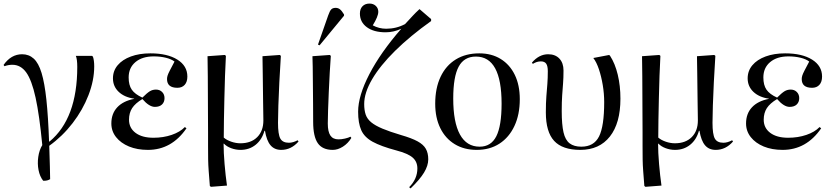

<svg xmlns="http://www.w3.org/2000/svg" viewBox="-20 -826 4667 1076"><path d="M222 187Q203 163 196 127Q189 91 194.5 53Q200 15 217 -13Q201 -180 179.5 -278.5Q158 -377 127 -420Q96 -463 49 -463Q27 -463 5 -455L0 -462Q42 -522 104 -522Q142 -522 169 -497.5Q196 -473 213 -417Q230 -361 240 -267Q250 -173 255 -33H258Q413 -162 413 -451Q413 -494 405 -513H496L501 -508Q508 -487 508 -454Q508 -376 476 -293Q444 -210 387 -136Q330 -62 256 -9Q258 55 259.5 106.5Q261 158 261 178Q246 188 222 187Z M809 14Q749 14 703 -5Q657 -24 630.5 -57.5Q604 -91 604 -134Q604 -189 637 -224.5Q670 -260 732 -272V-273Q677 -281 645 -311.5Q613 -342 613 -387Q613 -429 639.5 -460.5Q666 -492 713.5 -509.5Q761 -527 823 -527Q918 -527 974 -492Q1030 -457 1030 -397Q1030 -367 1015 -350.5Q1000 -334 974 -334Q916 -334 916 -383Q916 -392 919 -402Q922 -412 931.5 -430.5Q941 -449 958 -481Q940 -495 909 -502.5Q878 -510 842 -510Q777 -510 739 -478Q701 -446 701 -392Q701 -349 718.5 -323.5Q736 -298 778 -279Q804 -305 819.5 -314.5Q835 -324 854 -324Q875 -324 888.5 -310.5Q902 -297 902 -276Q902 -254 888 -240.5Q874 -227 848 -227Q816 -227 778 -271Q738 -247 720.5 -220Q703 -193 703 -155Q703 -109 739.5 -81.5Q776 -54 840 -54Q895 -54 942 -70Q989 -86 1016 -114L1025 -107Q942 14 809 14Z M1162 221 1156 216Q1152 165 1149.5 132Q1147 99 1146.5 68Q1146 37 1146 -7Q1146 -36 1146 -83Q1146 -130 1145.5 -185.5Q1145 -241 1145 -296.5Q1145 -352 1144.5 -399Q1144 -446 1143.5 -476.5Q1143 -507 1143 -511L1240 -518L1246 -513Q1243 -462 1241 -401Q1239 -340 1237.5 -276.5Q1236 -213 1235 -155.5Q1234 -98 1234 -55Q1250 -41 1276 -32Q1302 -23 1327 -23Q1387 -23 1421.5 -57.5Q1456 -92 1456 -151Q1456 -159 1455.5 -186.5Q1455 -214 1454.5 -252Q1454 -290 1453.5 -331.5Q1453 -373 1452.5 -411Q1452 -449 1451.5 -476Q1451 -503 1451 -511L1548 -518L1554 -513Q1549 -438 1545.5 -366Q1542 -294 1540 -235Q1538 -176 1538 -138Q1538 -73 1551 -49.5Q1564 -26 1599 -26Q1622 -26 1648 -40L1653 -33Q1612 14 1556 14Q1518 14 1496 -12Q1474 -38 1465 -93H1462Q1448 -43 1412.5 -14.5Q1377 14 1328 14Q1301 14 1275.5 4.5Q1250 -5 1235 -21H1233Q1233 28 1238.5 93Q1244 158 1252 214Z M1845 14Q1787 14 1761 -23.5Q1735 -61 1735 -143Q1735 -188 1734.5 -244Q1734 -300 1733.5 -355Q1733 -410 1732.5 -452Q1732 -494 1731 -511L1828 -518L1834 -513Q1831 -474 1828 -420Q1825 -366 1822.5 -309.5Q1820 -253 1818.5 -205.5Q1817 -158 1817 -134Q1817 -88 1831.5 -66.5Q1846 -45 1877 -45Q1894 -45 1913.5 -49.5Q1933 -54 1944 -60L1949 -53Q1930 -22 1901.5 -4Q1873 14 1845 14ZM1771 -572 1762 -576 1819 -739Q1828 -765 1836.5 -773.5Q1845 -782 1861 -782Q1875 -782 1885.5 -773.5Q1896 -765 1908 -745V-738Z M2281 230 2273 223Q2319 177 2319 118Q2319 80 2292.5 57Q2266 34 2201 17Q2115 -6 2068.5 -31.5Q2022 -57 2004.5 -96.5Q1987 -136 1987 -200Q1987 -289 2050 -410.5Q2113 -532 2229 -665Q2186 -645 2141 -645Q2075 -645 2036 -673.5Q1997 -702 1997 -750Q1997 -776 2011.5 -791Q2026 -806 2051 -806Q2072 -806 2086 -793Q2100 -780 2100 -760Q2100 -734 2069 -684Q2104 -665 2144 -665Q2201 -665 2250 -691Q2275 -718 2292.5 -737Q2310 -756 2331 -775L2396 -719V-708Q2278 -624 2194 -541Q2110 -458 2065.5 -382Q2021 -306 2021 -243Q2021 -208 2029.5 -183.5Q2038 -159 2060.5 -140.5Q2083 -122 2123.5 -105Q2164 -88 2228 -69Q2287 -52 2320 -34Q2353 -16 2366.5 8Q2380 32 2380 67Q2380 102 2356.5 141Q2333 180 2281 230Z M2652 14Q2581 14 2528.5 -18Q2476 -50 2447.5 -108Q2419 -166 2419 -245Q2419 -332 2449 -395.5Q2479 -459 2534.5 -493Q2590 -527 2666 -527Q2735 -527 2786 -495.5Q2837 -464 2865 -406.5Q2893 -349 2893 -270Q2893 -184 2863 -120Q2833 -56 2779 -21Q2725 14 2652 14ZM2668 -4Q2732 -4 2761.5 -62.5Q2791 -121 2791 -245Q2791 -509 2647 -509Q2581 -509 2550.5 -452.5Q2520 -396 2520 -274Q2520 -141 2557.5 -72.5Q2595 -4 2668 -4Z M3232 14Q3132 14 3085.5 -36.5Q3039 -87 3039 -196Q3039 -250 3042 -287Q3045 -324 3047.5 -356Q3050 -388 3050 -427Q3050 -456 3041 -469Q3032 -482 3011 -482Q2988 -482 2966 -468L2961 -475Q3001 -522 3052 -522Q3092 -522 3115 -497.5Q3138 -473 3138 -431Q3138 -390 3135.5 -358.5Q3133 -327 3130.5 -291.5Q3128 -256 3128 -203Q3128 -128 3138 -84.5Q3148 -41 3172.5 -22.5Q3197 -4 3238 -4Q3308 -4 3337 -61Q3366 -118 3366 -254Q3366 -301 3358 -349Q3350 -397 3336.5 -437.5Q3323 -478 3305 -501L3394 -518L3399 -513Q3427 -470 3442 -407.5Q3457 -345 3457 -273Q3457 -136 3398 -61Q3339 14 3232 14Z M3597 221 3591 216Q3587 165 3584.5 132Q3582 99 3581.5 68Q3581 37 3581 -7Q3581 -36 3581 -83Q3581 -130 3580.5 -185.5Q3580 -241 3580 -296.5Q3580 -352 3579.5 -399Q3579 -446 3578.5 -476.5Q3578 -507 3578 -511L3675 -518L3681 -513Q3678 -462 3676 -401Q3674 -340 3672.5 -276.5Q3671 -213 3670 -155.5Q3669 -98 3669 -55Q3685 -41 3711 -32Q3737 -23 3762 -23Q3822 -23 3856.5 -57.5Q3891 -92 3891 -151Q3891 -159 3890.5 -186.5Q3890 -214 3889.5 -252Q3889 -290 3888.5 -331.5Q3888 -373 3887.5 -411Q3887 -449 3886.5 -476Q3886 -503 3886 -511L3983 -518L3989 -513Q3984 -438 3980.5 -366Q3977 -294 3975 -235Q3973 -176 3973 -138Q3973 -73 3986 -49.5Q3999 -26 4034 -26Q4057 -26 4083 -40L4088 -33Q4047 14 3991 14Q3953 14 3931 -12Q3909 -38 3900 -93H3897Q3883 -43 3847.5 -14.5Q3812 14 3763 14Q3736 14 3710.5 4.5Q3685 -5 3670 -21H3668Q3668 28 3673.5 93Q3679 158 3687 214Z M4366 14Q4306 14 4260 -5Q4214 -24 4187.5 -57.5Q4161 -91 4161 -134Q4161 -189 4194 -224.5Q4227 -260 4289 -272V-273Q4234 -281 4202 -311.5Q4170 -342 4170 -387Q4170 -429 4196.5 -460.5Q4223 -492 4270.5 -509.5Q4318 -527 4380 -527Q4475 -527 4531 -492Q4587 -457 4587 -397Q4587 -367 4572 -350.5Q4557 -334 4531 -334Q4473 -334 4473 -383Q4473 -392 4476 -402Q4479 -412 4488.5 -430.5Q4498 -449 4515 -481Q4497 -495 4466 -502.5Q4435 -510 4399 -510Q4334 -510 4296 -478Q4258 -446 4258 -392Q4258 -349 4275.5 -323.5Q4293 -298 4335 -279Q4361 -305 4376.5 -314.5Q4392 -324 4411 -324Q4432 -324 4445.5 -310.5Q4459 -297 4459 -276Q4459 -254 4445 -240.5Q4431 -227 4405 -227Q4373 -227 4335 -271Q4295 -247 4277.5 -220Q4260 -193 4260 -155Q4260 -109 4296.5 -81.5Q4333 -54 4397 -54Q4452 -54 4499 -70Q4546 -86 4573 -114L4582 -107Q4499 14 4366 14Z"/></svg>

Font: Display Regular
Style: Regular
Weight: 400
Designer: Latin by Veronika Burian and Jose Scaglione. Greek by Irene Vlachou. Cyrillic by Vera Evstafieva.
Foundry: TypeTogether
Version: Version 3.002